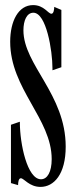

<svg xmlns="http://www.w3.org/2000/svg" viewBox="-20 -727 298 754"><path d="M72 -608C72 -472 238 -357 238 -151C238 -43 192 7 139 7C95 7 74 -27 62 -27C53 -27 51 -11 51 0L23 -8V-237L58 -249V-246C58 -162 87 -23 141 -23C166 -23 183 -52 183 -102C183 -261 20 -378 20 -563C20 -644 52 -707 110 -707C153 -707 169 -673 182 -673C191 -673 193 -691 193 -700L221 -688V-463L186 -451V-459C186 -528 162 -677 111 -677C85 -677 72 -646 72 -608Z"/></svg>

Font: Americaine Condensed
Style: Regular
Weight: 400
Width: 3
Designer: Alan Madić
Foundry: ESAD Valence
Version: Version 0.001;Glyphs 3.1.2 (3151)